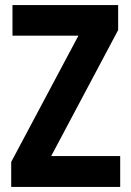

<svg xmlns="http://www.w3.org/2000/svg" viewBox="-20 -734 513 754"><path d="M452 0H24V-98L288 -594H29V-714H444V-616L181 -121H452Z"/></svg>

Font: Noto Sans Condensed
Style: Regular
Weight: 400
Width: 3
Version: Version 2.013